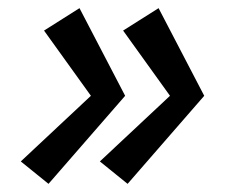

<svg xmlns="http://www.w3.org/2000/svg" viewBox="-20 -520 556 471"><path d="M31 -124 203 -285 88 -445 175 -500 287 -285 99 -69ZM225 -124 397 -285 282 -445 369 -500 481 -285 293 -69Z"/></svg>

Font: Fahkwang
Style: Bold Italic
Weight: 700
Italic angle: -10°
Designer: Suppakit Chalermlarp | Katatrad Co.,Ltd.
Foundry: Cadson Demak Co.,Ltd.
Version: Version 1.000; ttfautohint (v1.6)